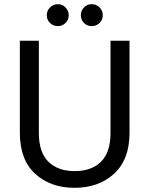

<svg xmlns="http://www.w3.org/2000/svg" viewBox="-20 -892 715 919"><path d="M75 -257V-697H166V-256Q166 -163 211.5 -118Q257 -73 338 -73Q418 -73 463.5 -118Q509 -163 509 -256V-697H600V-257Q600 -128 526 -60.5Q452 7 337 7Q222 7 148.5 -60Q75 -127 75 -257ZM257 -767Q235 -767 219.5 -782Q204 -797 204 -819Q204 -841 219.5 -856.5Q235 -872 257 -872Q278 -872 293.5 -856.5Q309 -841 309 -819Q309 -797 293.5 -782Q278 -767 257 -767ZM456.5 -782Q441 -767 419 -767Q397 -767 382 -782Q367 -797 367 -819Q367 -841 382 -856.5Q397 -872 419 -872Q441 -872 456.5 -856.5Q472 -841 472 -819Q472 -797 456.5 -782Z"/></svg>

Font: SVN-Poppins
Style: Regular
Weight: 400
Designer: Ninad Kale (Devanagari), Jonny Pinhorn (Latin)
Foundry: Indian Type Foundry
Version: Version 3.002 2017